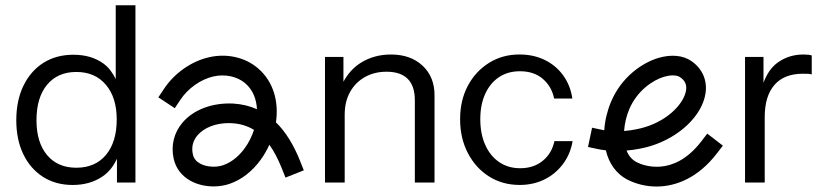

<svg xmlns="http://www.w3.org/2000/svg" viewBox="-20 -687 3076 719"><path d="M413.4 -667.3V-391C401.8 -414.2 387.2 -434.9 366.4 -449.7C336.3 -471.2 299.1 -482 254.9 -482C211.8 -482 174.4 -471.8 142.4 -451.6C110.4 -431.2 85.6 -402.6 67.7 -365.8C49.9 -329 41 -285.9 41 -236.8C41 -188.1 49.8 -145.7 67.3 -109.6C84.8 -73.2 109.4 -45 141 -24.7C172.7 -4.5 209.7 5.7 252.1 5.7C295.1 5.7 332.2 -4.8 363.2 -25.7C388.5 -42.6 405.6 -65.8 418 -92.6V-3.5H487.2V-667.3ZM377 -107.2C350.3 -75 313.3 -58.9 265.9 -58.9C219.2 -58.9 182.7 -74.7 156.2 -106.3C129.8 -138 116.6 -181.5 116.6 -236.8C116.6 -293.2 129.8 -337.6 156.2 -369.5C182.7 -401.5 219.2 -417.5 265.9 -417.5C312.6 -417.5 349.5 -401.5 376.6 -369.5C403.6 -337.6 417.1 -294.3 417.1 -239.5C417.1 -183.6 403.8 -139.5 377 -107.2Z M1104.1 -83.5C1079.4 -145.5 1049.3 -193.8 1013.4 -228.9C1024.3 -304 1005.8 -380.6 945.4 -431.9C897.4 -472.7 829.1 -487.9 762.7 -472.6C696 -457.4 632.8 -412.8 593.4 -353.2L573 -322.5L634.5 -281.8L654.9 -312.6C683.6 -356 731.2 -389.8 779.2 -400.7C822.4 -410.5 867.8 -401.1 897.8 -375.6C926.8 -351 940.4 -315.9 942.3 -278C915 -290.2 885.4 -297.3 853.2 -299.2C776.4 -302.9 705.4 -277.2 663.6 -228C631.1 -189.8 619.4 -141.5 630.5 -92.1C638.5 -56.8 660.1 -28.5 693.1 -10.1C718.2 4 749 11.1 779.8 11.1C800.2 11.1 820.5 8 839.3 1.6C884 -13.6 924.4 -44.9 956.3 -88.8C968.9 -106.2 979.8 -125.1 988.7 -145C1005.9 -121 1021.3 -91.6 1035.5 -56.1L1049.1 -21.9L1117.7 -49.2L1104 -83.4ZM896.6 -132.2C880.7 -110.3 853.6 -81.3 815.4 -68.3C788 -59 752.5 -61.5 729 -74.6C714.4 -82.7 705.7 -93.8 702.4 -108.4C696.2 -135.5 702.1 -159.6 719.6 -180.3C744 -209 787.9 -226 836.1 -226C840.3 -226 844.4 -226 848.6 -225.6C879.5 -223.8 906.8 -215.6 931.1 -200.6C923.2 -176.1 911.4 -152.5 896.6 -132.2Z M1562.5 -440.9C1532.7 -468.9 1493.2 -482.9 1444.1 -482.9C1402.3 -482.9 1364.9 -472.7 1332.1 -452.5C1303.2 -434.7 1282 -410.2 1266.1 -380.9V-473.7H1197V-3.5H1270.8V-258C1270.8 -289.9 1277.4 -317.9 1290.6 -341.9C1303.8 -365.8 1322.2 -384.7 1345.9 -398.1C1369.5 -411.6 1396.7 -418.4 1427.5 -418.4C1462.5 -418.4 1488.9 -409.6 1506.8 -391.7C1524.6 -373.8 1533.5 -347.1 1533.5 -311.4V-3.5H1607.2V-330.8C1607.2 -376.3 1592.3 -413 1562.5 -441Z M2056.1 -158.4C2049.9 -128.3 2035.5 -103.9 2012.8 -85.1C1990 -66.4 1961.7 -57 1927.9 -57C1897.8 -57 1871.5 -64.8 1849.1 -80.1C1826.7 -95.4 1809.3 -116.9 1797 -144.7C1784.7 -172.2 1778.6 -204.2 1778.6 -240.5C1778.6 -276.9 1784.7 -308.4 1797 -335.4C1809.3 -362.5 1826.5 -383.3 1848.7 -398.1C1870.8 -412.8 1896.9 -420.2 1927 -420.2C1962 -420.2 1990.6 -410.7 2012.8 -391.6C2034.9 -372.6 2049 -348 2055.2 -317.9H2123.4C2118.5 -351.1 2106.9 -380.1 2088.8 -405C2070.7 -429.9 2047.6 -449.1 2019.7 -462.6C1991.7 -476.2 1960.2 -483 1925.2 -483C1882.8 -483 1844.8 -472.5 1811.3 -451.6C1777.8 -430.7 1751.4 -402.1 1732 -365.9C1712.7 -329.6 1703 -287.8 1703 -240.5C1703 -193.3 1712.7 -151 1732 -113.8C1751.4 -76.6 1777.8 -47.4 1811.3 -26.2C1844.8 -5 1883.1 5.6 1926.1 5.6C1959.9 5.6 1990.6 -1.2 2018.3 -14.7C2045.9 -28.2 2069.1 -47.4 2087.9 -72.3C2106.6 -97.2 2118.8 -125.9 2124.3 -158.5H2056.1Z M2628.6 -186.6 2606.1 -157.4C2501.3 -21.2 2387.1 -68.2 2365.3 -79.1C2346.5 -88.4 2333.9 -104.1 2326.3 -123.2C2361.6 -126.2 2394.6 -133.3 2416.8 -140.2C2525.1 -173.5 2609.5 -254.5 2622 -337.4C2629.5 -386.2 2610 -430.4 2568.7 -458.6C2537.3 -480 2493.9 -484.1 2446.2 -470.2C2386.3 -452.6 2308.1 -400.2 2268.2 -305.9C2254.1 -272.5 2245.1 -235.7 2242.9 -199.3C2239.7 -199.9 2236.5 -200.5 2233.3 -201.1L2197.2 -208.7L2182 -136.6L2218.1 -128.9C2228 -126.9 2238.3 -125.2 2248.8 -124C2260 -76.4 2286.6 -35.6 2332.5 -12.9C2362.5 1.9 2399 11.5 2438.5 11.5C2511.3 11.5 2594.2 -21 2664.5 -112.4L2687 -141.6L2628.6 -186.6ZM2336.1 -277.4C2366 -348 2425.3 -387.3 2467 -399.6C2478.6 -403 2489.7 -404.7 2499.4 -404.7C2510.8 -404.7 2520.4 -402.4 2527.1 -397.7C2545.3 -385.3 2552.4 -369.7 2549.1 -348.5C2542.1 -302.4 2485.8 -238.5 2395 -210.8C2376.9 -205.2 2347.9 -198.9 2317.1 -196.4C2319.1 -225.4 2326.4 -254.4 2336.1 -277.3Z M2988.5 -482.9C2951.6 -482.9 2919 -472.4 2890.8 -451.6C2867 -434 2850.7 -408.2 2839.1 -377.1V-473.7H2770V-3.5H2843.7V-248.7C2843.7 -301 2855.9 -341 2880.2 -369C2904.4 -397 2939.9 -410.9 2986.6 -410.9C2994.6 -410.9 3001.4 -410.8 3006.9 -410.5C3012.4 -410.2 3016.8 -409.4 3019.8 -408.2V-479.2C3014.3 -481.6 3003.9 -482.9 2988.5 -482.9Z"/></svg>

Font: Diatome Awesome Regular
Style: Regular
Weight: 400
Designer: 15.100.17
Foundry: 15.100.17
Version: Version 1.008;Fontself Maker 3.5.8